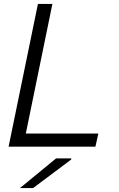

<svg xmlns="http://www.w3.org/2000/svg" viewBox="-20 -750 609 982"><path d="M248 -730 112 -67H483L468 0H24L174 -730ZM82 212 267 60H345L344 66L149 212Z"/></svg>

Font: Nacelle Light
Style: Italic
Weight: 300
Italic angle: -12°
Designer: Sora Sagano
Foundry: Sora Sagano
Version: Version 1.000;FEAKit 1.0